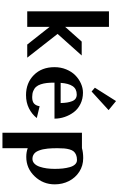

<svg xmlns="http://www.w3.org/2000/svg" viewBox="277 -1034 957 1551"><g transform="rotate(90 755.5 -258.5)"><path d="M196.8 -306.2 315.9 -439.9H428.2L253.9 -245.1L445.8 0H339.8L196.8 -181.2V0H71.8V-660.2H196.8Z M522.5 0ZM796.4 -717.3 869.6 -657.2 719.2 -520 688.5 -546.4ZM647.5 -220.2Q647.5 -185.1 650.4 -158.9Q653.3 -132.8 660.9 -109.6Q668.5 -86.4 681.4 -71.8Q694.3 -57.1 715.1 -48.6Q735.8 -40 763.7 -40Q799.8 -40 816.4 -54.9Q833 -69.8 838.4 -100.1L933.6 -77.1Q901.9 -37.1 854.7 -13.7Q807.6 9.8 748.5 9.8Q649.9 9.8 586.2 -53.5Q522.5 -116.7 522.5 -220.2Q522.5 -271 540.5 -314.9Q558.6 -358.9 587.9 -387.9Q617.2 -417 654.1 -433.6Q690.9 -450.2 728.5 -450.2Q778.8 -450.2 819.8 -429.9Q860.8 -409.7 886 -376.2Q911.1 -342.8 924.8 -302.5Q938.5 -262.2 938.5 -220.2ZM649.4 -270H812.5Q811.5 -300.8 808.1 -322.3Q804.7 -343.8 797.4 -362.5Q790 -381.3 776.6 -390.6Q763.2 -399.9 743.7 -399.9Q698.2 -399.9 676 -366.9Q653.8 -334 649.4 -270Z M1177.2 -3.9V200.2H1052.2V-441.9H1176.3Q1211.9 -452.1 1257.3 -452.1Q1318.4 -452.1 1367.2 -420.7Q1416 -389.2 1442.6 -336.9Q1469.2 -284.7 1469.2 -222.2Q1469.2 -127.9 1404.5 -60.1Q1339.8 7.8 1247.6 7.8Q1208.5 7.8 1177.2 -3.9ZM1177.2 -246.1Q1177.2 -223.6 1177.7 -205.6Q1178.2 -187.5 1180.4 -165.5Q1182.6 -143.6 1186.3 -127Q1189.9 -110.4 1196.3 -93.8Q1202.6 -77.1 1211.4 -66.2Q1220.2 -55.2 1233.4 -48.6Q1246.6 -42 1262.7 -42Q1285.2 -42 1301.5 -57.9Q1317.9 -73.7 1326.9 -100.6Q1335.9 -127.4 1340.1 -157.7Q1344.2 -188 1344.2 -222.2Q1344.2 -257.3 1341.1 -286.6Q1337.9 -315.9 1330.3 -343.3Q1322.8 -370.6 1308.1 -386.2Q1293.5 -401.9 1272.5 -401.9Q1248 -401.9 1230.7 -394.5Q1213.4 -387.2 1203.1 -375Q1192.9 -362.8 1187 -342Q1181.2 -321.3 1179.2 -299.6Q1177.2 -277.8 1177.2 -246.1Z"/></g></svg>

Font: Pfennig
Style: Bold
Weight: 700
Version: Version 20120410 ; ttfautohint (v0.8)